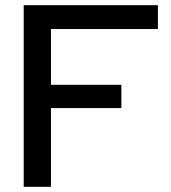

<svg xmlns="http://www.w3.org/2000/svg" viewBox="-20 -720 660 740"><path d="M71.4 0V-700H588.6V-608.1H176.4V-393.2H447.9V-303.5H176.4V0Z"/></svg>

Font: Red Hat Display VF
Style: Regular
Weight: 300
Designer: Pentagram, MCKL
Foundry: Pentagram, MCKL
Version: Version 1.023